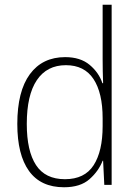

<svg xmlns="http://www.w3.org/2000/svg" viewBox="-20 -780 572 810"><path d="M250 10Q152 10 102.5 -58.5Q53 -127 53 -257Q53 -395 106 -467Q159 -539 255 -539Q319 -539 358 -506.5Q397 -474 412 -429H415Q413 -481 413 -530V-760H451V0H420L415 -102H413Q396 -58 357.5 -24Q319 10 250 10ZM254 -24Q337 -24 375 -83Q413 -142 413 -248V-281Q413 -388 374.5 -446.5Q336 -505 258 -505Q178 -505 135.5 -442Q93 -379 93 -257Q93 -143 132 -83.5Q171 -24 254 -24Z"/></svg>

Font: Noto Sans Hebrew SemiCondensed ExtraLight
Style: Regular
Weight: 200
Width: 4
Designer: Monotype Design Team
Foundry: Monotype Imaging Inc.
Version: Version 2.004; ttfautohint (v1.8.4.7-5d5b)